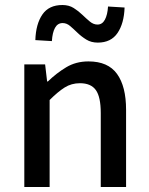

<svg xmlns="http://www.w3.org/2000/svg" viewBox="-20 -746 594 766"><path d="M77 0V-489H160L168 -421H171Q205 -454 244 -477.5Q283 -501 333 -501Q411 -501 447 -451Q483 -401 483 -308V0H382V-295Q382 -359 362.5 -386.5Q343 -414 299 -414Q265 -414 238 -397Q211 -380 178 -347V0ZM370 -576Q344 -576 324.5 -588Q305 -600 289.5 -615Q274 -630 260 -642Q246 -654 230 -654Q210 -654 199.5 -635Q189 -616 187 -582L121 -586Q123 -650 149 -688Q175 -726 229 -726Q255 -726 274 -714Q293 -702 308.5 -687Q324 -672 338.5 -660Q353 -648 369 -648Q388 -648 398.5 -667.5Q409 -687 411 -720L477 -716Q475 -653 449 -614.5Q423 -576 370 -576Z"/></svg>

Font: Assistant SemiBold
Style: Regular
Weight: 600
Designer: Hebrew By Ben Nathan, Latin by Paul Hunt
Version: Version 3.000